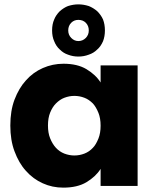

<svg xmlns="http://www.w3.org/2000/svg" viewBox="-20 -861 719 889"><path d="M27.8 -279.8Q27.8 -348.1 46.9 -398.9Q67.4 -453.1 100.1 -488.8Q132.8 -525.9 178.2 -545.9Q223.6 -565.9 273.9 -565.9Q337.9 -565.9 379.9 -541Q423.8 -514.6 445.8 -479V-558.1H617.2V0H445.8V-79.1Q423.8 -43.5 379.9 -17.1Q337.9 7.8 272.9 7.8Q222.2 7.8 178.2 -12.2Q133.3 -32.2 100.1 -69.8Q67.4 -105.5 46.9 -161.1Q27.8 -211.9 27.8 -279.8ZM202.1 -279.8Q202.1 -245.6 211.9 -221.2Q222.7 -194.3 238.8 -176.8Q255.4 -158.7 277.8 -149.9Q300.8 -141.1 324.2 -141.1Q348.6 -141.1 371.1 -149.9Q393.6 -158.7 410.2 -176.8Q424.3 -190.9 436 -220.2Q445.8 -244.6 445.8 -278.8Q445.8 -313.5 436 -337.9Q424.8 -365.7 410.2 -381.8Q391.6 -400.4 371.1 -408.2Q348.6 -417 324.2 -417Q300.8 -417 277.8 -408.2Q257.3 -400.4 238.8 -381.8Q222.7 -365.7 211.9 -338.9Q202.1 -314.5 202.1 -279.8ZM221.2 -720.2Q221.2 -749.5 231 -771Q238.8 -791 256.8 -809.1Q275.9 -825.7 294.9 -833Q319.3 -840.8 342.8 -840.8Q366.7 -840.8 391.1 -833Q412.1 -824.7 430.2 -809.1Q447.8 -791.5 457 -771Q465.8 -748 465.8 -720.2Q465.8 -692.4 457 -669.9Q446.3 -645.5 430.2 -631.8Q413.6 -615.2 391.1 -607.9Q368.2 -599.1 342.8 -599.1Q317.4 -599.1 294.9 -607.9Q273.9 -614.7 256.8 -631.8Q240.2 -646.5 231 -669.9Q221.2 -691.4 221.2 -720.2ZM295.9 -720.2Q295.9 -699.2 310.1 -685.1Q324.2 -670.9 342.8 -670.9Q362.8 -670.9 377 -685.1Q391.1 -699.2 391.1 -720.2Q391.1 -741.7 377 -755.9Q363.8 -769 342.8 -769Q323.2 -769 310.1 -755.9Q295.9 -741.7 295.9 -720.2Z"/></svg>

Font: PoppinsZ
Style: Bold
Weight: 700
Designer: Ninad Kale (Devanagari), Jonny Pinhorn (Latin)
Foundry: Indian Type Foundry
Version: Version 3.002;FEAKit 1.0